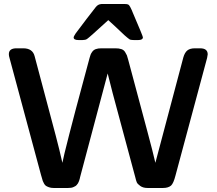

<svg xmlns="http://www.w3.org/2000/svg" viewBox="-20 -934 1079 954"><path d="M346 -748Q346 -753 356 -768Q366 -782 409.5 -839Q453 -896 456 -899Q467 -913 484 -914H601Q616 -914 621 -908.5Q626 -903 635 -883Q638 -876 639 -873Q690 -754 690 -749Q690 -735 667 -735H645Q639 -735 636 -735.5Q633 -736 629 -736.5Q625 -737 621 -740.5Q617 -744 612 -747.5Q607 -751 598 -759.5Q589 -768 579.5 -777Q570 -786 553 -802Q536 -818 518 -834Q422 -746 412 -740Q404 -735 390 -735H370Q346 -735 346 -748ZM24 -665Q24 -694 62 -694Q62 -694 95 -694Q142 -694 152 -655L257 -260Q275 -192 290 -125Q294 -149 324 -266Q354 -383 389 -512Q424 -641 425 -646Q428 -656 430 -662Q432 -668 438.5 -677Q445 -686 456 -690Q467 -694 484 -694H553Q571 -694 583 -690Q595 -686 601.5 -675.5Q608 -665 610.5 -659Q613 -653 617 -637L712 -282Q740 -178 752 -125L891 -649Q898 -673 911 -683.5Q924 -694 949 -694H974Q1012 -694 1012 -664Q1012 -660 1009 -646L852 -62Q842 -23 830 -12Q816 0 790 0H713Q691 0 677 -10Q663 -20 659.5 -28.5Q656 -37 652 -54L560 -396Q557 -406 540 -470.5Q523 -535 515 -569L378 -54Q378 -53 376.5 -47Q375 -41 374 -38.5Q373 -36 371 -30.5Q369 -25 367 -22.5Q365 -20 361.5 -15.5Q358 -11 354 -9Q350 -7 345 -4.5Q340 -2 333 -1Q326 0 318 0H246Q233 0 223.5 -3.5Q214 -7 208.5 -10.5Q203 -14 198.5 -22.5Q194 -31 192.5 -35Q191 -39 188 -50.5Q185 -62 184 -64L27 -647Q24 -656 24 -665Z"/></svg>

Font: CMU Sans Serif
Style: Bold
Weight: 700
Version: Version 0.7.0